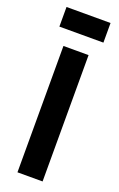

<svg xmlns="http://www.w3.org/2000/svg" viewBox="-135 -715 468 754"><g transform="rotate(20 98.5 -338.0)"><path d="M46 0V-528H151V0ZM5 -594V-676H189V-594Z"/></g></svg>

Font: Bricolage Grotesque 48pt Condensed Medium
Style: Regular
Weight: 500
Width: 3
Designer: Mathieu Triay
Foundry: Atelier Triay
Version: Version 1.001;gftools[0.9.33.dev8+g029e19f]